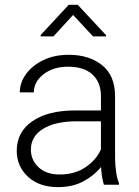

<svg xmlns="http://www.w3.org/2000/svg" viewBox="-20 -765 576 795"><path d="M410.2 0Q405.8 -13.7 402.6 -33.4Q399.4 -53.2 398.4 -73.7Q372.1 -40 327.1 -15.1Q282.2 9.8 219.7 9.8Q142.6 9.8 95.9 -33.2Q49.3 -76.2 49.3 -140.6Q49.3 -218.3 113.8 -262.9Q178.2 -307.6 290 -307.6H397.9V-367.2Q397.9 -423.8 363 -456.3Q328.1 -488.8 261.7 -488.8Q200.2 -488.8 160.2 -457.5Q120.1 -426.3 120.1 -382.3L62 -382.8Q62 -422.4 87.4 -457.8Q112.8 -493.2 158.4 -515.6Q204.1 -538.1 264.6 -538.1Q349.1 -538.1 402.8 -495.1Q456.5 -452.1 456.5 -366.2V-110.8Q456.5 -83.5 460.7 -54.2Q464.8 -24.9 472.7 -6.3V0ZM226.6 -42.5Q290 -42.5 334.5 -72.8Q378.9 -103 397.9 -146.5V-262.7H298.3Q208.5 -262.7 158.2 -231.4Q107.9 -200.2 107.9 -145.5Q107.9 -102.5 139.6 -72.5Q171.4 -42.5 226.6 -42.5ZM301.8 -745.1 419.4 -619.1V-614.3H365.2L282.7 -703.1L201.2 -614.3H148.4V-620.1L264.6 -745.1Z"/></svg>

Font: Vazirmatn FD ExtraLight
Style: Regular
Weight: 200
Designer: Saber Rastikerdar
Foundry: Saber Rastikerdar
Version: Version 33.003